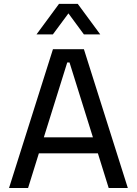

<svg xmlns="http://www.w3.org/2000/svg" viewBox="-20 -948 690 968"><path d="M25.5 0H121.5L176 -175H473.5L528 0H624.5L403 -700H247ZM277.5 -928.5 164 -774.5H246.5L325 -880.5L403 -774.5H485.5L372 -928.5ZM201 -255.5 319 -633H330.5L448.5 -255.5Z"/></svg>

Font: MCL Standard
Style: Regular
Weight: 400
Designer: Květoslav Bartoš
Foundry: Florian Karsten
Version: Version 1.001;Glyphs 3.2.3 (3260)